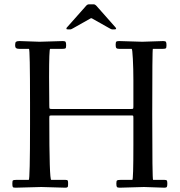

<svg xmlns="http://www.w3.org/2000/svg" viewBox="-20 -862 831 888"><path d="M293.9 -726.1Q287.1 -726.1 287.1 -728.9Q287.1 -731.7 288.1 -733.3Q289.1 -734.9 290.6 -736.5Q292.2 -738 293 -739L372.1 -828.1Q373.8 -830.1 376.2 -832.9Q378.7 -835.7 379.6 -836.7Q385 -842 390.1 -842H414.1Q421.1 -842 432.1 -828.1L511 -739Q517.1 -732.9 517.1 -729.5Q517.1 -726.1 510 -726.1H498Q494.9 -726.1 485.1 -731.9L405 -777.1Q402.1 -778.6 399.2 -777.1L319.1 -731.9Q309.3 -726.1 306.2 -726.1ZM170.9 2.9 51 6.1Q41 6.1 39.1 2.6Q37.1 -1 37.1 -13.2Q37.1 -25.4 39.9 -27.7Q42.7 -30 54.9 -30H113Q118.9 -30 118.9 -284.9V-387Q118.9 -636 114 -636H70.1Q59.3 -636 54.7 -639.2Q50 -642.3 50 -654.1Q50 -665.8 54.4 -668.9Q58.8 -672.1 70.1 -672.1L163.1 -668.9L271 -672.1Q281 -672.1 283.4 -668.2Q285.9 -664.3 285.9 -652.5Q285.9 -640.6 282.7 -638.3Q279.5 -636 267.1 -636H211.9Q207 -636 207 -504.9L208 -373Q208 -361.8 209.5 -359.9Q210.9 -357.9 220 -357.9H585Q594 -357.9 595.5 -359.5Q596.9 -361.1 596.9 -370.1V-491.9Q596.9 -542.5 594.5 -589.2Q592 -636 589.1 -636H532Q522.2 -636 518.6 -639.3Q514.9 -642.6 514.9 -654.3Q514.9 -666 517.7 -669.1Q520.5 -672.1 531 -672.1L637.9 -668.9L735.1 -672.1Q745.1 -672.1 747.6 -668.2Q750 -664.3 750 -652.5Q750 -640.6 746.7 -638.3Q743.4 -636 731 -636H687Q684.1 -636 684.1 -333Q684.1 -30 688 -30H741Q749.5 -30 751.7 -26.9Q753.9 -23.7 753.9 -12.8Q753.9 -2 751.7 2.1Q749.5 6.1 741 6.1L646 2.9L533 6.1Q522.9 6.1 520.5 2.3Q518.1 -1.5 518.1 -13.3Q518.1 -25.1 521.4 -27.6Q524.7 -30 537.1 -30H592Q596.9 -30 596.9 -191.9V-315.9Q596.9 -324.5 595.9 -326.2Q595 -327.9 591.1 -327.9H217Q210.2 -327.9 209.1 -326.2Q208 -324.5 208 -314Q208 -30 217 -30H283Q291.3 -30 293.1 -27Q294.9 -23.9 294.9 -16.1Q294.9 -8.3 294.8 -6Q294.7 -3.7 294.2 -0.6Q293.7 2.4 292.5 3.4Q289.3 6.1 283 6.1Z"/></svg>

Font: Fanwood Text
Style: Regular
Weight: 400
Version: Version 1.1001